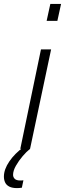

<svg xmlns="http://www.w3.org/2000/svg" viewBox="-101 -763 333 984"><path d="M138 -656 157 -743H212L193 -656ZM3 0 109 -510H161L53 0ZM-14 201Q-38 201 -53 193.5Q-68 186 -74.5 172.5Q-81 159 -81 142Q-81 105 -53 64Q-25 23 21 -10L53 0Q35 14 15 37.5Q-5 61 -19.5 86.5Q-34 112 -34 133Q-34 145 -25.5 153.5Q-17 162 3 162Q6 162 9 162Q12 162 19 161L11 199Q4 200 -2 200.5Q-8 201 -14 201Z"/></svg>

Font: Saira ExtraCondensed Light
Style: Italic
Weight: 300
Width: 2
Italic angle: -12°
Designer: Hector Gatti with collaboration of the Omnibus-Type team
Foundry: Omnibus-Type
Version: Version 1.101